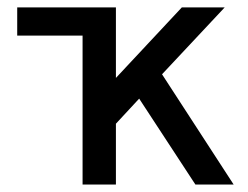

<svg xmlns="http://www.w3.org/2000/svg" viewBox="-20 -492 661 512"><path d="M25.9 -397V-472.2H289.1V-284.2L464.8 -472.2H579.1L412.1 -293.9L603 0H501L351.1 -229L289.1 -162.1V0H200.2V-397Z"/></svg>

Font: CMU Bright
Style: SemiBold
Weight: 600
Version: Version 0.7.0